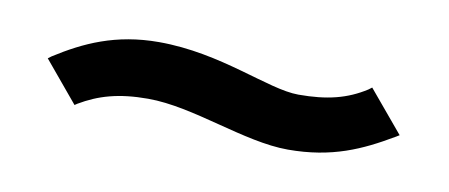

<svg xmlns="http://www.w3.org/2000/svg" viewBox="-28 -406 521 223"><g transform="rotate(10 232.5 -294.5)"><path d="M23 -302 63 -254 66 -256C88 -269 111 -276 146 -276C200 -276 264 -246 316 -246C368 -246 402 -262 436 -282L441 -285L400 -334L396 -331C374 -317 351 -311 317 -311C281 -311 221 -343 147 -343C96 -343 60 -326 27 -305Z"/></g></svg>

Font: Charger Sport
Style: DfBdNrw
Weight: 400
Designer: Jasper
Foundry: Cannot Into Space Fonts
Version: Version 1.1